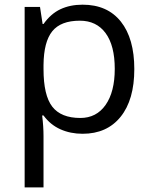

<svg xmlns="http://www.w3.org/2000/svg" viewBox="-20 -565 653 825"><path d="M335 9.8Q282.7 9.8 239.5 -9.5Q196.3 -28.8 167 -68.8H161.1Q167 -22 167 20V240.2H85.9V-535.2H151.9L163.1 -461.9H167Q198.2 -505.9 239.7 -525.4Q281.2 -544.9 335 -544.9Q441.4 -544.9 499.3 -472.2Q557.1 -399.4 557.1 -268.1Q557.1 -136.2 498.3 -63.2Q439.5 9.8 335 9.8ZM323.2 -476.1Q241.2 -476.1 204.6 -430.7Q168 -385.3 167 -286.1V-268.1Q167 -155.3 204.6 -106.7Q242.2 -58.1 325.2 -58.1Q394.5 -58.1 433.8 -114.3Q473.1 -170.4 473.1 -269Q473.1 -369.1 433.8 -422.6Q394.5 -476.1 323.2 -476.1Z"/></svg>

Font: Sahel FD
Style: FD
Weight: 400
Foundry: Saber Rastikerdar (saber.rastikerdar@gmail.com)
Version: Version 3.3.1